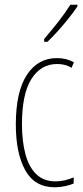

<svg xmlns="http://www.w3.org/2000/svg" viewBox="-20 -783 353 813"><path d="M212 10Q127 10 87 -62Q47 -134 47 -256Q47 -394 93.5 -465.5Q140 -537 221 -537Q262 -537 293 -519L283 -496Q257 -512 222 -512Q153 -512 113 -448.5Q73 -385 73 -257Q73 -186 87.5 -131Q102 -76 133.5 -45.5Q165 -15 215 -15Q253 -15 292 -32V-6Q276 1 254 5.5Q232 10 212 10ZM308 -756Q292 -732 269.5 -704Q247 -676 224 -650.5Q201 -625 181 -606H167V-618Q201 -658 227 -691Q253 -724 278 -763H308Z"/></svg>

Font: Noto Sans Sinhala UI ExtraCondensed Thin
Style: Regular
Weight: 100
Width: 2
Designer: Jelle Bosma - Monotype Design Team
Foundry: Monotype Imaging Inc.
Version: Version 2.006; ttfautohint (v1.8.4.7-5d5b)